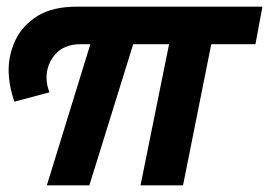

<svg xmlns="http://www.w3.org/2000/svg" viewBox="-20 -558 810 578"><path d="M531 0H403L489 -425H381L249 0H121L252 -425H223Q173 -425 146.5 -394.5Q120 -364 120 -324Q120 -302 129 -280L23 -252Q6 -303 6 -347Q6 -394 26.8 -437.8Q47.5 -481.5 94.5 -511Q140 -538 212 -538H770L749 -425H616Z"/></svg>

Font: Argentum Sans SemiBold
Style: Italic
Weight: 600
Italic angle: -11°
Designer: Julieta Ulanovsky (font), Cristiano Sobral (main changes and remaster)
Foundry: Julieta Ulanovsky (font), Cristiano Sobral (main changes and remaster)
Version: Version 2.007;June 15, 2022;FontCreator 14.0.0.2814 64-bit; 